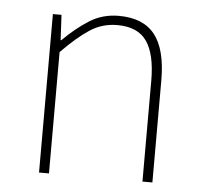

<svg xmlns="http://www.w3.org/2000/svg" viewBox="-42 -534 610 577"><g transform="rotate(5 263.0 -245.0)"><path d="M96 0V-478H122L126 -402H128Q166 -440 205.5 -465Q245 -490 294 -490Q368 -490 403 -445.5Q438 -401 438 -308V0H408V-304Q408 -384 381 -423Q354 -462 292 -462Q247 -462 210 -438Q173 -414 126 -366V0Z"/></g></svg>

Font: Assistant ExtraLight ExtraLight
Style: Regular
Weight: 250
Version: Version 3.000